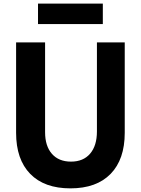

<svg xmlns="http://www.w3.org/2000/svg" viewBox="-20 -1038 790 1077"><path d="M232.9 -800V-296.6Q232.9 -218.7 271.2 -175.1Q309.5 -131.4 378.3 -131.4Q447.2 -131.4 485.4 -176Q523.7 -220.7 523.7 -300.5V-800H679.7V-293.1Q679.7 -143.9 600.5 -62.6Q521.2 18.6 375 18.6Q228.8 18.6 149.5 -62.6Q70.3 -143.9 70.3 -293.1V-800ZM193.2 -1017.9H556.8V-902.9H193.2Z"/></svg>

Font: Martian Mono VF sWd Rg
Style: Regular
Weight: 400
Width: 6
Monospace: yes
Designer: Roman Shamin
Foundry: Evil Martians
Version: Version 1.100